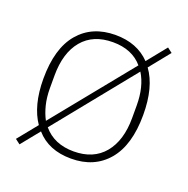

<svg xmlns="http://www.w3.org/2000/svg" viewBox="-107 -646 759 777"><g transform="rotate(20 272.0 -258.0)"><path d="M36 13 104 -71Q81 -104 69 -150Q57 -196 57 -254Q57 -385 114.5 -452.5Q172 -520 272 -520Q365 -520 421 -462L488 -545L509 -529L438 -441Q487 -374 487 -254Q487 -124 429.5 -56Q372 12 272 12Q175 12 121 -50L57 29ZM272 -19Q357 -19 403 -74.5Q449 -130 449 -227V-281Q449 -362 416 -415L141 -75Q188 -19 272 -19ZM95 -227Q95 -188 103 -155.5Q111 -123 125 -97L400 -436Q355 -489 272 -489Q187 -489 141 -434Q95 -379 95 -281Z"/></g></svg>

Font: IBM Plex Sans Arabic ExtraLight
Style: Regular
Weight: 200
Designer: Mike Abbink, Paul van der Laan, Pieter van Rosmalen, Wael Morcos, Khajak Apelian
Foundry: Bold Monday
Version: Version 1.1